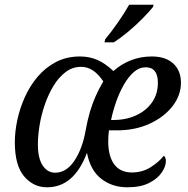

<svg xmlns="http://www.w3.org/2000/svg" viewBox="-20 -786 799 816"><path d="M180 10Q122 10 82.5 -36.5Q43 -83 43 -182Q43 -226 53.5 -275.5Q64 -325 85.5 -373Q107 -421 140 -460Q173 -499 218 -522.5Q263 -546 320 -546Q360 -546 393.5 -531.5Q427 -517 462 -484Q494 -513 535.5 -529.5Q577 -546 625 -546Q684 -546 716.5 -516Q749 -486 749 -434Q749 -381 713.5 -335Q678 -289 616.5 -260.5Q555 -232 477 -232H443Q440 -208 440 -185Q440 -122 465.5 -87.5Q491 -53 541 -53Q585 -53 620.5 -75.5Q656 -98 676 -124Q685 -118 685 -101Q685 -79 667.5 -53Q650 -27 614 -8.5Q578 10 521 10Q457 10 410.5 -26Q364 -62 350 -135H349Q294 10 180 10ZM214 -52Q262 -52 296 -102.5Q330 -153 344 -232Q352 -276 362 -310Q372 -344 385.5 -375Q399 -406 419 -440Q378 -502 325 -502Q288 -502 258.5 -479.5Q229 -457 207 -420.5Q185 -384 170 -340Q155 -296 148 -252Q141 -208 141 -173Q141 -113 161.5 -82.5Q182 -52 214 -52ZM461 -276Q516 -276 559 -296Q602 -316 626.5 -351.5Q651 -387 651 -434Q651 -500 599 -500Q572 -500 549 -480Q526 -460 507 -427Q488 -394 474 -354.5Q460 -315 452 -276ZM424 -606 427 -619Q452 -649 480 -689Q508 -729 529 -766H633L630 -756Q614 -736 586 -707.5Q558 -679 525 -651.5Q492 -624 464 -606Z"/></svg>

Font: Noto Serif SemiCondensed
Style: Italic
Weight: 400
Width: 4
Italic angle: -12°
Designer: Monotype Design Team
Foundry: Monotype Imaging Inc.
Version: Version 2.013